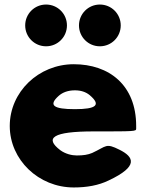

<svg xmlns="http://www.w3.org/2000/svg" viewBox="-20 -811 643 846"><path d="M183 -791C132 -791 91 -750 91 -699C91 -648 132 -607 183 -607C234 -607 275 -648 275 -699C275 -750 234 -791 183 -791ZM420 -791C369 -791 328 -750 328 -699C328 -648 369 -607 420 -607C471 -607 512 -648 512 -699C512 -750 471 -791 420 -791ZM580 -244V-256C580 -436 461 -528 305 -528C150 -528 23 -406 23 -256C23 -107 150 15 305 15C362 15 414 6 459 -16C593 -79 569 -120 507 -151C445 -182 451 -167 386 -137C367 -129 347 -126 318 -126C296 -126 268 -133 246 -149C175 -203 212 -232 393 -232C574 -232 580 -232 580 -244ZM239 -389C256 -404 280 -413 310 -413C336 -413 358 -406 375 -392C427 -348 404 -330 310 -330C215 -330 192 -347 239 -389Z"/></svg>

Font: Hussar Print
Style: Bold
Weight: 700
Foundry: Cannot Into Space Fonts
Version: Version 2.00